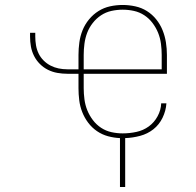

<svg xmlns="http://www.w3.org/2000/svg" viewBox="-20 -548 790 773"><path d="M463 205V8Q439 7 415 0.5Q391 -6 370.5 -20Q350 -34 335 -54Q320 -74 311 -97Q302 -120 299 -144.5Q296 -169 296 -193V-251H251Q231 -251 211 -254.5Q191 -258 173 -267Q155 -276 140.5 -290.5Q126 -305 117 -323Q108 -341 104.5 -360.5Q101 -380 101 -401V-416H122V-401Q122 -383 125 -365.5Q128 -348 135.5 -332.5Q143 -317 155.5 -304.5Q168 -292 183.5 -284Q199 -276 216 -272.5Q233 -269 251 -269H296V-327Q296 -352 299.5 -377.5Q303 -403 312.5 -426.5Q322 -450 338.5 -470Q355 -490 376.5 -503.5Q398 -517 423 -522.5Q448 -528 474 -528Q499 -528 524.5 -522.5Q550 -517 571.5 -503.5Q593 -490 609 -470Q625 -450 634.5 -426.5Q644 -403 648 -377.5Q652 -352 652 -327V-251H317V-193Q317 -171 320 -148Q323 -125 331.5 -104Q340 -83 354 -64.5Q368 -46 387 -33.5Q406 -21 428.5 -16Q451 -11 474 -11Q502 -11 529.5 -17Q557 -23 579 -39Q601 -55 614.5 -80Q628 -105 629 -132H650Q648 -102 634.5 -74Q621 -46 597.5 -27.5Q574 -9 544 -1Q514 7 484 8V205ZM631 -269V-327Q631 -349 628 -372Q625 -395 616.5 -416Q608 -437 594 -455.5Q580 -474 561 -486.5Q542 -499 519.5 -504Q497 -509 474 -509Q451 -509 428.5 -504Q406 -499 387 -486.5Q368 -474 353.5 -455.5Q339 -437 331 -416Q323 -395 320 -372Q317 -349 317 -327V-269Z"/></svg>

Font: Iosevka Etoile Thin
Style: Regular
Weight: 100
Designer: Belleve Invis
Foundry: Belleve Invis
Version: Version 22.1.2; ttfautohint (v1.8.4)